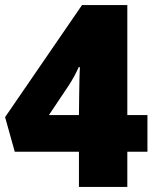

<svg xmlns="http://www.w3.org/2000/svg" viewBox="-20 -734 602 754"><path d="M290 -138V0H480V-138H559V-282H480V-714H302L0 -274L38 -138ZM290 -282H172L251 -400C265 -422 278 -445 289 -470H294C293 -468 291 -396 291 -365Z"/></svg>

Font: Frost ExtraBold
Style: Regular
Weight: 800
Designer: Lee Frost
Foundry: Lee Frost for Ice Communication Norge AS
Version: Version 2.011;hotconv 1.0.107;makeotfexe 2.5.65593